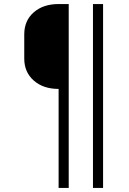

<svg xmlns="http://www.w3.org/2000/svg" viewBox="-20 -750 640 950"><path d="M270 -310Q194 -310 147 -351.5Q100 -393 100 -460V-580Q100 -648 147 -689Q194 -730 270 -730H320V180H270ZM490 180H440V-730H490Z"/></svg>

Font: JetBrains Mono Extra Light
Style: Regular
Weight: 200
Monospace: yes
Designer: Philipp Nurullin, Konstantin Bulenkov
Foundry: JetBrains
Version: 2.002